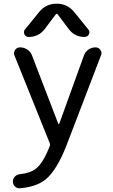

<svg xmlns="http://www.w3.org/2000/svg" viewBox="-20 -800 602 1026"><path d="M376 -736.3 451.2 -643.6Q461.9 -631.8 455.1 -617.2Q448.2 -602.5 431.6 -602.5Q378.9 -602.5 346.7 -645.5L288.1 -723.6Q283.2 -729.5 278.3 -723.6L218.8 -644.5Q186.5 -602.5 132.8 -602.5Q117.2 -602.5 110.4 -617.2Q103.5 -631.8 114.3 -643.6L189.5 -736.3Q225.6 -780.3 282.7 -780.3Q339.8 -780.3 376 -736.3ZM291 -139.6Q292 -137.7 293.9 -137.7Q295.9 -137.7 296.9 -139.6L428.7 -503.9Q435.5 -523.4 452.6 -535.2Q469.7 -546.9 490.2 -546.9Q506.8 -546.9 516.6 -533.2Q522.5 -524.4 522.5 -515.6Q522.5 -509.8 519.5 -503.9L335.9 -24.4Q284.2 108.4 224.6 158.2Q173.8 199.2 85.9 206.1Q84 206.1 83 206.1Q69.3 206.1 59.6 196.3Q48.8 185.5 48.8 169.9Q48.8 154.3 59.6 143.6Q70.3 132.8 85.9 130.9Q142.6 125 172.9 100.6Q211.9 69.3 246.1 -20.5Q249 -27.3 246.1 -34.2L57.6 -502.9Q54.7 -508.8 54.7 -515.6Q54.7 -524.4 60.5 -533.2Q70.3 -546.9 87.9 -546.9Q108.4 -546.9 126.5 -534.7Q144.5 -522.5 151.4 -502.9Z"/></svg>

Font: Gen Jyuu Gothic Regular
Style: Regular
Weight: 400
Designer: [Source Han Sans]
Ryoko NISHIZUKA  (kana & ideographs); Paul D. Hunt (Latin, Greek & Cyrillic); Wenlong ZHANG  (bopomofo
Version: Version 1.002.20150607